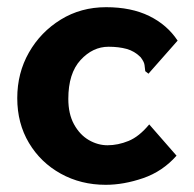

<svg xmlns="http://www.w3.org/2000/svg" viewBox="-20 -502 540 534"><path d="M274 12Q205 12 149 -19Q93 -50 60.5 -104.5Q28 -159 28 -229Q28 -299 60.5 -356Q93 -413 149 -447.5Q205 -482 275 -482Q345 -482 395 -457.5Q445 -433 474 -389L399 -304L393 -297L384 -304Q383 -312 382 -321Q381 -330 371 -343Q354 -360 332 -366Q310 -372 282 -372Q238 -372 204 -335Q170 -298 170 -227Q170 -185 186 -156Q202 -127 227 -112.5Q252 -98 279 -98Q308 -98 337.5 -110Q367 -122 395 -156L471 -69Q432 -25 378 -6.5Q324 12 274 12Z"/></svg>

Font: Inconsolata Black
Style: Regular
Weight: 900
Monospace: yes
Designer: Raph Levien, Cyreal, Brenton Simpson
Foundry: Raph Levien, Cyreal, Google
Version: Version 3.001; ttfautohint (v1.8.2.53-6de2)